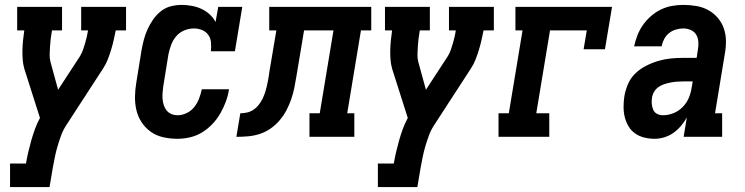

<svg xmlns="http://www.w3.org/2000/svg" viewBox="-20 -558 3040 783"><path d="M21 205V109H86Q90 85 95.5 61.5Q101 38 107.5 15Q114 -8 122.5 -31.5Q131 -55 143 -77L79 -278Q74 -296 72.5 -315.5Q71 -335 71.5 -354.5Q72 -374 74 -394Q76 -414 79 -434H50V-530H233V-434H192Q189 -418 187 -401.5Q185 -385 184 -369Q183 -353 182.5 -336.5Q182 -320 186 -305L217 -192L307 -330Q314 -342 318.5 -355Q323 -368 327 -381.5Q331 -395 334 -408Q337 -421 339 -434H311V-530H494V-434H452Q448 -414 443.5 -394Q439 -374 433 -354.5Q427 -335 419.5 -315.5Q412 -296 400 -278L250 -47Q237 -27 229 -5Q221 17 214.5 39Q208 61 203.5 83.5Q199 106 195 128L182 205Z M704 8Q675 8 647 2Q619 -4 596.5 -19.5Q574 -35 558.5 -58Q543 -81 536.5 -108Q530 -135 530.5 -164Q531 -193 536 -222L557 -352Q561 -374 566.5 -395.5Q572 -417 581.5 -438Q591 -459 604.5 -478.5Q618 -498 636.5 -512.5Q655 -527 677 -532.5Q699 -538 721 -538Q742 -538 763 -534Q784 -530 802 -521.5Q820 -513 835 -499.5Q850 -486 859 -468L870 -530H968L938 -349H840Q842 -367 840.5 -384.5Q839 -402 829.5 -415.5Q820 -429 804 -435.5Q788 -442 771 -442Q751 -442 731.5 -434Q712 -426 698.5 -410Q685 -394 678 -375Q671 -356 667 -337L646 -207Q644 -194 643 -180.5Q642 -167 643 -154Q644 -141 648 -129Q652 -117 659.5 -107.5Q667 -98 679 -93Q691 -88 704 -88Q723 -88 741.5 -97Q760 -106 772.5 -122Q785 -138 792 -156.5Q799 -175 803 -194H914Q910 -168 901 -143.5Q892 -119 878.5 -95.5Q865 -72 846 -52Q827 -32 804 -18Q781 -4 755 2Q729 8 704 8Z M944 0 960 -96Q973 -96 987 -99Q1001 -102 1013 -110Q1025 -118 1034 -129Q1043 -140 1049.5 -153Q1056 -166 1060.5 -179.5Q1065 -193 1068 -206Q1071 -219 1073.5 -232.5Q1076 -246 1078 -260V-261Q1078 -261 1078 -261Q1078 -261 1078 -262L1107 -434H1078V-530H1494V-434H1452L1396 -96H1425V0H1242V-96H1284L1340 -434H1220L1189 -248Q1185 -224 1180.5 -201Q1176 -178 1168 -154.5Q1160 -131 1148.5 -109Q1137 -87 1120.5 -67.5Q1104 -48 1083 -33.5Q1062 -19 1038.5 -11.5Q1015 -4 991 -2Q967 0 944 0Z M1521 205V109H1586Q1590 85 1595.5 61.5Q1601 38 1607.5 15Q1614 -8 1622.5 -31.5Q1631 -55 1643 -77L1579 -278Q1574 -296 1572.5 -315.5Q1571 -335 1571.5 -354.5Q1572 -374 1574 -394Q1576 -414 1579 -434H1550V-530H1733V-434H1692Q1689 -418 1687 -401.5Q1685 -385 1684 -369Q1683 -353 1682.5 -336.5Q1682 -320 1686 -305L1717 -192L1807 -330Q1814 -342 1818.5 -355Q1823 -368 1827 -381.5Q1831 -395 1834 -408Q1837 -421 1839 -434H1811V-530H1994V-434H1952Q1948 -414 1943.5 -394Q1939 -374 1933 -354.5Q1927 -335 1919.5 -315.5Q1912 -296 1900 -278L1750 -47Q1737 -27 1729 -5Q1721 17 1714.5 39Q1708 61 1703.5 83.5Q1699 106 1695 128L1682 205Z M2013 0V-96H2055L2111 -434H2082V-530H2476L2447 -357H2360L2373 -434H2223L2167 -96H2220V0Z M2650 8Q2628 8 2607.5 3Q2587 -2 2570.5 -13.5Q2554 -25 2543.5 -42.5Q2533 -60 2528 -80Q2523 -100 2523 -121.5Q2523 -143 2526 -164Q2530 -189 2540.5 -214Q2551 -239 2570.5 -258Q2590 -277 2614.5 -289.5Q2639 -302 2664.5 -309.5Q2690 -317 2715 -319.5Q2740 -322 2766 -322H2821L2826 -355Q2829 -371 2828 -387Q2827 -403 2819.5 -416Q2812 -429 2797.5 -435.5Q2783 -442 2767 -442Q2752 -442 2736.5 -437.5Q2721 -433 2708.5 -423Q2696 -413 2688.5 -398.5Q2681 -384 2678 -369H2566Q2571 -392 2579.5 -414Q2588 -436 2602 -456Q2616 -476 2635 -492.5Q2654 -509 2676 -519.5Q2698 -530 2721 -534Q2744 -538 2767 -538Q2794 -538 2820 -533.5Q2846 -529 2868 -517Q2890 -505 2906.5 -486Q2923 -467 2931.5 -443Q2940 -419 2940.5 -392.5Q2941 -366 2936 -339L2896 -96H2925V0H2768L2781 -79Q2771 -61 2757 -44.5Q2743 -28 2726 -16Q2709 -4 2689 2Q2669 8 2650 8ZM2684 -88Q2705 -88 2726.5 -96.5Q2748 -105 2764.5 -122Q2781 -139 2789.5 -160Q2798 -181 2801 -203L2805 -226H2766Q2753 -226 2740.5 -225Q2728 -224 2715 -221.5Q2702 -219 2689.5 -215Q2677 -211 2666 -203.5Q2655 -196 2648 -184.5Q2641 -173 2639 -160Q2637 -147 2638 -134.5Q2639 -122 2644 -110.5Q2649 -99 2660 -93.5Q2671 -88 2684 -88Z"/></svg>

Font: Iosevka Curly Slab Oblique
Style: Bold
Weight: 700
Italic angle: -9°
Monospace: yes
Designer: Belleve Invis
Foundry: Belleve Invis
Version: Version 11.1.0; ttfautohint (v1.8.3)